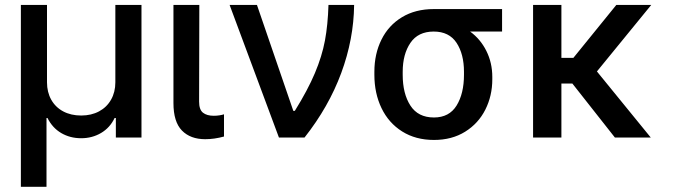

<svg xmlns="http://www.w3.org/2000/svg" viewBox="-20 -550 2695 768"><path d="M63.5 -530.3H168V-220.7Q168 -181.6 184.8 -151.4Q201.7 -121.1 232.7 -104.5Q263.7 -87.9 304.7 -87.9Q345.2 -87.9 376.2 -104.5Q407.2 -121.1 424.3 -151.4Q441.4 -181.6 441.4 -220.7V-530.3H545.9V0H443.4V-78.1H438.5Q419.9 -39.1 384.3 -18.1Q348.6 2.9 304.7 2.9Q260.3 2.9 224.9 -17.8Q189.5 -38.6 169.9 -78.1H166V197.3H63.5Z M777.3 -530.3 776.4 -143.6Q776.4 -111.3 792 -99.1Q807.6 -86.9 835 -86.9Q846.2 -86.9 857.4 -88.6Q868.7 -90.3 876 -92.8V-3.9Q837.4 6.8 800.8 6.8Q741.7 6.8 707.8 -27.8Q673.8 -62.5 673.8 -137.7V-530.3Z M898.4 -530.3H1007.8L1153.3 -106.4H1159.2Q1211.4 -190.4 1239.7 -257.8Q1268.1 -325.2 1279.8 -387.9Q1291.5 -450.7 1293.9 -530.3H1396.5Q1395 -393.6 1345 -258.1Q1294.9 -122.6 1198.2 0H1095.7Z M1714.8 -513.7H1988.3V-423.8H1860.4Q1901.9 -393.6 1925.5 -346.2Q1949.2 -298.8 1949.2 -242.2V-232.4Q1949.2 -167 1921.4 -111.6Q1893.6 -56.2 1840.6 -23.2Q1787.6 9.8 1715.8 9.8Q1642.6 9.8 1588.6 -24.2Q1534.7 -58.1 1506.1 -117.4Q1477.5 -176.8 1477.5 -251V-262.7Q1477.5 -334.5 1505.9 -391.6Q1534.2 -448.7 1587.9 -481.2Q1641.6 -513.7 1714.8 -513.7ZM1715.8 -80.1Q1776.9 -80.1 1806.4 -127.9Q1835.9 -175.8 1835.9 -251V-262.7Q1835.9 -333.5 1806.2 -378.7Q1776.4 -423.8 1714.8 -423.8Q1652.3 -423.8 1621.6 -378.4Q1590.8 -333 1590.8 -262.7V-251Q1590.8 -175.3 1621.6 -127.7Q1652.3 -80.1 1715.8 -80.1Z M2225.6 -318.4H2273.4L2445.3 -530.3H2585L2367.7 -264.2L2583 0H2439.5L2269.5 -215.8H2225.6V0H2112.3V-530.3H2225.6Z"/></svg>

Font: WEMIX Pretendard Medium
Style: Regular
Weight: 500
Designer: Base glyphs from Inter by Rasmus Andersson; Hangeul glyphs from Noto Sans CJK(Source Han Sans) by Jang Soo-young and Kan
Foundry: Kil Hyung-jin
Version: Version 1.000